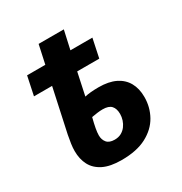

<svg xmlns="http://www.w3.org/2000/svg" viewBox="-156 -758 835 883"><g transform="rotate(-30 261.5 -317.0)"><path d="M237.8 9.8Q177.7 9.8 140.9 -8.5Q104 -26.9 87.2 -59.1Q70.3 -91.3 70.3 -134.3Q70.3 -151.4 73.2 -171.9Q76.2 -192.4 80.6 -215.3L130.4 -445.8H34.2L55.2 -545.4H151.9L173.3 -644H307.1L285.2 -545.4H401.9L380.9 -445.8H263.7L238.3 -326.7Q252 -330.1 270.8 -331.8Q289.6 -333.5 312.5 -333.5Q365.2 -333.5 400.9 -316.2Q436.5 -298.8 454.6 -266.6Q472.7 -234.4 472.7 -189.5Q472.7 -135.7 447.3 -90.3Q421.9 -44.9 370.1 -17.6Q318.4 9.8 237.8 9.8ZM256.8 -87.4Q277.3 -87.4 292.2 -95.7Q307.1 -104 316.9 -117.2Q326.7 -130.4 331.8 -146.2Q336.9 -162.1 336.9 -177.7Q336.9 -206.1 323.2 -221.2Q309.6 -236.3 277.3 -236.3Q264.6 -236.3 249.3 -234.4Q233.9 -232.4 218.3 -229.5Q210.4 -198.7 206.5 -177.2Q202.6 -155.8 202.6 -141.1Q202.6 -118.2 215.3 -102.8Q228 -87.4 256.8 -87.4Z"/></g></svg>

Font: Open Sans SemiCondensed
Style: Bold Italic
Weight: 700
Width: 4
Italic angle: -12°
Designer: Monotype Design Team
Foundry: Monotype Imaging Inc.
Version: Version 3.003